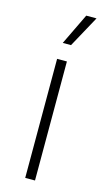

<svg xmlns="http://www.w3.org/2000/svg" viewBox="-109 -719 415 758"><g transform="rotate(15 98.0 -340.5)"><path d="M118 0H78V-486.5H118ZM83.5 -553.5 145 -681H187L117 -553H83.5Z"/></g></svg>

Font: Anek Devanagari Medium ExtraLight
Style: Regular
Weight: 250
Version: Version 1.003